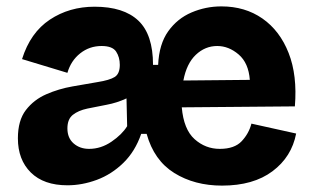

<svg xmlns="http://www.w3.org/2000/svg" viewBox="-20 -565 979 601"><path d="M191 15Q117 15 76.5 -25Q36 -65 36 -132Q36 -188 61 -220.5Q86 -253 125 -270Q164 -287 207 -294.5Q250 -302 285 -308Q323 -314 339 -324Q355 -334 355 -362Q355 -386 343.5 -403.5Q332 -421 298 -421Q260 -421 231 -398Q202 -375 191 -337L49 -380Q75 -463 136 -503.5Q197 -544 276 -544Q367 -544 413 -500.5Q459 -457 459 -362H475Q478 -427 506.5 -467Q535 -507 579.5 -526Q624 -545 673 -545Q747 -545 801.5 -507Q856 -469 883.5 -399Q911 -329 903 -232L549 -229Q555 -160 589 -129.5Q623 -99 668 -99Q714 -99 736.5 -123Q759 -147 767 -178L907 -147Q893 -74 833 -29Q773 16 675 16Q589 16 525.5 -23.5Q462 -63 439 -146H422Q403 -91 366 -55Q329 -19 283 -2Q237 15 191 15ZM660 -421Q622 -421 593 -393.5Q564 -366 554 -313L762 -315Q758 -368 727 -394.5Q696 -421 660 -421ZM259 -99Q296 -99 329 -121.5Q362 -144 378 -170L376 -257Q346 -243 313.5 -237Q281 -231 253 -225Q225 -219 208 -205.5Q191 -192 191 -163Q191 -133 210.5 -116Q230 -99 259 -99Z"/></svg>

Font: Bricolage Grotesque 12pt ExtraBold
Style: Regular
Weight: 800
Designer: Mathieu Triay
Foundry: Atelier Triay
Version: Version 1.001; ttfautohint (v1.8.4.7-5d5b);gftools[0.9.33.de